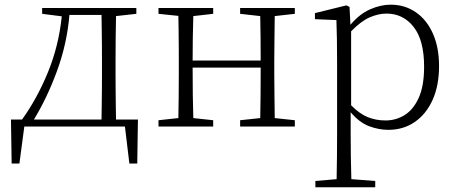

<svg xmlns="http://www.w3.org/2000/svg" viewBox="-20 -541 1950 821"><path d="M125 -29.8H414.1Q414.6 -57.6 415 -92.5Q415.5 -127.4 415.8 -162.8Q416 -198.2 416 -226.1V-282.2Q416 -309.6 415.8 -344.5Q415.5 -379.4 415 -414.6Q414.6 -449.7 414.1 -477.1H276.9Q266.6 -355 224.4 -239.3Q182.1 -123.5 125 -29.8ZM476.1 -29.8H569.8L566.9 158.2H533.2L514.2 0H84L63 158.2H29.8L26.9 -29.8H74.2Q139.2 -120.1 185.3 -232.9Q231.4 -345.7 244.1 -471.2L160.2 -481.9V-506.8H563V-481.9L476.1 -472.2Q475.1 -430.7 474.6 -376.5Q474.1 -322.3 474.1 -282.2V-226.1Q474.1 -198.2 474.4 -162.8Q474.6 -127.4 475.1 -92.5Q475.6 -57.6 476.1 -29.8Z M1240.7 -481.9 1154.8 -472.2Q1154.3 -430.7 1153.6 -376.5Q1152.8 -322.3 1152.8 -282.2V-226.1Q1152.8 -185.5 1153.6 -131.3Q1154.3 -77.1 1154.8 -36.1L1240.7 -26.9V0H1006.8V-26.9L1092.8 -36.1Q1093.8 -77.1 1094.2 -135.7Q1094.7 -194.3 1094.7 -252H803.7Q803.7 -194.3 804.4 -135.7Q805.2 -77.1 806.6 -36.1L891.6 -26.9V0H657.7V-26.9L742.7 -36.1Q743.7 -77.1 744.1 -131.3Q744.6 -185.5 744.6 -226.1V-282.2Q744.6 -309.1 744.4 -343Q744.1 -377 743.7 -411.1Q743.2 -445.3 742.7 -473.1L657.7 -481.9V-506.8H891.6V-481.9L806.6 -472.2Q805.2 -432.1 804.4 -379.2Q803.7 -326.2 803.7 -282.2H1094.7Q1094.7 -326.2 1094.2 -379.2Q1093.8 -432.1 1092.8 -472.2L1006.8 -481.9V-506.8H1240.7Z M1481.4 -407.2V-90.8Q1517.6 -54.2 1552.7 -40Q1587.9 -25.9 1628.4 -25.9Q1673.3 -25.9 1710.7 -49.3Q1748 -72.8 1770.8 -123.3Q1793.5 -173.8 1793.5 -255.9Q1793.5 -368.7 1748.8 -425.8Q1704.1 -482.9 1632.8 -482.9Q1598.1 -482.9 1561.3 -467Q1524.4 -451.2 1481.4 -407.2ZM1474.6 -511.2 1478.5 -435.1Q1517.6 -481.4 1562.7 -501.2Q1607.9 -521 1650.4 -521Q1711.4 -521 1758.3 -488.5Q1805.2 -456.1 1831.3 -397Q1857.4 -337.9 1857.4 -258.8Q1857.4 -174.8 1829.8 -113.8Q1802.2 -52.7 1753.4 -19.3Q1704.6 14.2 1640.6 14.2Q1600.1 14.2 1558.6 -1.2Q1517.1 -16.6 1479.5 -61V32.2Q1479.5 75.7 1480.2 128.2Q1481 180.7 1482.4 225.1L1584.5 232.9V259.8H1328.6V232.9L1419.4 225.1Q1420.4 180.7 1420.9 128.7Q1421.4 76.7 1421.4 33.2V-277.8Q1421.4 -379.9 1418.5 -455.1L1326.7 -459V-484.9L1461.4 -518.1Z"/></svg>

Font: Source Han Serif CN ExtraLight
Style: Regular
Weight: 250
Designer: Ryoko NISHIZUKA  (kana & ideographs); Frank Grießhammer (Latin, Greek & Cyrillic); Wenlong ZHANG  (bopomofo); Sandoll Co
Foundry: Adobe Systems Incorporated
Version: Version 1.001;PS 1.001;hotconv 16.6.54;makeotf.lib2.5.65590